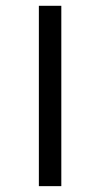

<svg xmlns="http://www.w3.org/2000/svg" viewBox="-20 -636 333 656"><path d="M189.5 0H112.8V-616.2H189.5Z"/></svg>

Font: Varta
Style: Regular
Weight: 400
Designer: Joana Correia, Viktoriya Grabowska, Eben Sorkin
Foundry: Sorkin Type
Version: Version 1.002; ttfautohint (v1.3) -l 8 -r 24 -G 200 -x 12 -H